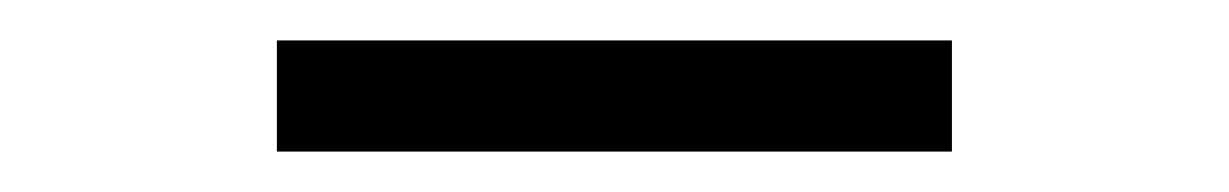

<svg xmlns="http://www.w3.org/2000/svg" viewBox="-20 -665 608 95"><path d="M117 -645H451V-590H117Z"/></svg>

Font: Ibarra Real Nova
Style: Bold
Weight: 700
Designer: Jose Maria Ribagorda & Octavio Pardo
Foundry: Jose Maria Ribagorda
Version: Version 1.014